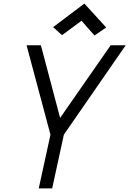

<svg xmlns="http://www.w3.org/2000/svg" viewBox="-20 -1053 722 1073"><path d="M196.5 0 262 -300.5 128.5 -800H208.5L316 -394L598.5 -800H682.5L337 -300.5L271.5 0ZM508 -854.5 435.5 -937 326.5 -856.5 277 -901.5 451.5 -1033 573.5 -899.5Z"/></svg>

Font: Victor Mono Thin
Style: Italic
Weight: 100
Italic angle: -12°
Monospace: yes
Designer: Rune Bjørnerås
Version: Version 1.561;gftools[0.9.30]